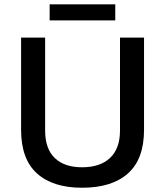

<svg xmlns="http://www.w3.org/2000/svg" viewBox="-20 -861 768 893"><path d="M210.9 -766.1V-840.8H516.1V-766.1ZM361.8 12.2Q225.6 12.2 151.9 -54.4Q78.1 -121.1 78.1 -256.8V-686H189.9V-253.9Q189.9 -169.4 234.6 -126.2Q279.3 -83 361.8 -83Q445.8 -83 491.9 -126.5Q538.1 -169.9 538.1 -253.9V-686H649.9V-256.8Q649.9 -121.1 575.2 -54.4Q500.5 12.2 361.8 12.2Z"/></svg>

Font: Archivo Medium
Style: Regular
Weight: 500
Designer: Hector Gatti
Foundry: Omnibus-Type
Version: Version 2.001